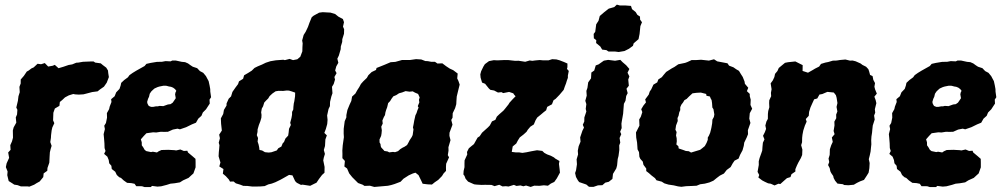

<svg xmlns="http://www.w3.org/2000/svg" viewBox="-20 -771 4259 813"><path d="M68.8 18.4 54.4 13 40.4 10.8 32 5.2 16.8 -4.4 10.8 -29.2 12.2 -44.8 4.8 -63.4 8 -79.2 18.6 -102.6 14.6 -125.4 24.8 -136.6 23.6 -156.2 30.8 -172.4 35 -188 34.4 -218.6 37.8 -231.6 49 -251.8 46.8 -273.6 52.2 -286.4 53.6 -306 49 -315.6 55.8 -344.2 58.2 -363.6 63.6 -380.6 62.2 -403.2 67.6 -417.4 67.8 -434.4 81 -449.6 93.4 -468 101.4 -472.4 113.2 -481.4 122.6 -485.6 139 -501 154 -499 169.6 -504 184 -489.2 203.2 -492.6 212 -496.4 227.8 -482.2 248.2 -488.2 270.4 -495.8 285.8 -498.4 302.8 -505.4 312 -506 331.4 -509.4 366.8 -510.8H376.2L383 -506L406.6 -502.8L415.4 -495.4L429.8 -484.6L437.2 -472.6L438.4 -461L441 -444.6L432 -421L420.2 -404L403 -392L393.4 -384.2L370.4 -381.2L348.4 -375.4L333.6 -371.6L313.8 -370.4L298 -371.4L290.2 -373L271.4 -367.2L255.2 -358.6L243.6 -347.6L233.4 -339.2L231.6 -322.8L212.2 -311.4L206 -293.6L204.8 -261.4L210 -249.4L201.6 -231.4L198.8 -219.4L196.2 -198.4L195.6 -187L193 -169.4L198.6 -153.4L194.8 -141L191.2 -126.4L190 -107L188.8 -82.2L181 -59.8L180.2 -47.8L164.8 -36.8L163.2 -21.2L148 -2.6L134.6 4.8L124.8 11L104.2 19.4L97.6 18.4Z M591.8 21 581.2 17.6 557 17.4 549.8 7.2 536.2 4.4 518.2 3.2 503.8 -7 492.4 -17.6 484.8 -20.6 474.6 -30 468 -43.8 453.2 -55.4 451.6 -69 442.4 -79.6 440.4 -93.2 434.6 -107.6 420.8 -119.4 426.8 -131.6 422.8 -144 422.2 -164.2 420.4 -186.6 418.8 -203 424.2 -224.4 421.4 -238.6 428.6 -250.2 433.2 -272.8 432.6 -292 442 -308.8 444.4 -319.6 452 -339.2 450.6 -351 465.4 -363.4 472 -380 486 -394.6 490.8 -408.8 493.2 -420.2 505.8 -432 521.6 -443.6 528.2 -452.8 541.8 -462.4 557.2 -471.8 578.2 -483.6 592.2 -491.4 600 -500.6 617.8 -504.6 644.4 -509 665.8 -509.4 680.8 -512.2 702.4 -511.2 709.2 -514.6H724.8L749.6 -509.2L763.8 -507.8L776.2 -502.4L786 -495.2L796.4 -488.4L814.8 -482.4L826.6 -470L840.6 -462.6L852.2 -448.6L856.8 -439.8L863.4 -427.6L867.4 -409.4L870.2 -393.6L870.4 -383.4L873.8 -359.2L867.2 -349.2L868.2 -332.4L861.2 -321.8L852.4 -308.2L838.8 -294.6L833 -280.6L819.6 -268.6L809.8 -251.4L792.6 -244.4L768.2 -232.4L742 -223.4L731.6 -226.2L712.2 -222.4L691 -213L675.6 -212.6L660.4 -213L641.6 -210L628.6 -210.8L600 -206.8L589 -195.4L576.4 -181L580.2 -168.6L580.4 -155.6L586.2 -147.6L592.6 -136.4L599.4 -131.2L619.4 -127L627.2 -128.6L644.6 -125.4L652.2 -130.6L663.8 -135.8L692.4 -136.6L718 -135.2L726 -134L743.6 -138L758.4 -131.8L773.2 -132.8L776 -125.4L795 -109.6L807.8 -98.4L808.2 -84.2V-62.4L799 -36.6L791.4 -29.8L778.4 -17.8L755.4 -7.4L741.8 1.2L719.4 5L701.6 6.8L686 11.8L662.8 17.8L646.8 19.2L623.8 16.2L618.4 21.2ZM619.8 -318.4H628.2L640.6 -320.8L647.4 -320.6L655.8 -322.6L671.4 -321.6L682 -325.4L691 -328.6L702.2 -330L711.4 -336.4L716.8 -344.2L724.2 -355.2L721.4 -371.4L723 -379.2L726.6 -386.4L721.2 -393.6L713 -399.8L704.2 -403.4L695.6 -404.8L684.4 -407.8L672 -408L655 -404.6L647.2 -402.2L634 -396.2L627 -390L620.4 -383.6L614 -374L611 -361.2L606.8 -352.4L603 -339.2L604.8 -331.4L610 -322.4Z M1027.6 16.4 1010.2 16 996.8 10.8 978.8 5.4 968.8 -2.6 954 -2 948.6 -11.4 936.2 -25 923.6 -35.6 926.2 -55.2 908.6 -66.2 913.4 -83 905.6 -109.2 906.6 -127.2 907.8 -138.6 909.2 -156.4 906.2 -166.6 911.2 -185.8 908 -200.8 919.4 -218.2 916.2 -247 915.2 -269.8 925.2 -288.4 928.2 -305.6 939.2 -324 939.4 -333 948.4 -353 958.4 -362.8 964.2 -381.8 977.6 -401 988 -414.8 992 -426.6 1009.4 -437.4 1013.6 -452.2 1030.8 -462.2 1046 -471.8 1057.8 -483.4 1071.6 -490.2 1089.4 -497.6 1105.4 -505.4 1125 -511.8 1147.6 -515.6 1179.2 -518 1186.4 -516.4 1206.4 -521.6 1220.8 -516.4 1239 -520 1251.6 -530.8 1260.2 -553.6 1260.6 -571.4 1261.6 -587.6 1259.4 -599.6 1265.8 -623 1274.6 -637 1284.2 -657.4 1290.4 -674.8 1300 -698 1308 -704.6 1331.2 -717.4 1346.4 -719.4 1379.4 -717.6 1399.2 -711.6 1412.8 -700.6 1432 -690.4 1436.6 -677 1432.4 -658.2 1437.2 -647 1436.6 -628 1429.4 -605 1429 -593.4 1423.2 -574.4 1422.6 -562.6 1414.8 -535.8 1408.4 -522.6 1412.6 -505.2 1404 -490 1399.2 -472.6 1405.2 -461.4 1396 -445 1398.6 -434 1393 -415.4 1385.8 -403.4 1387.8 -376.2 1383 -362.2 1377.6 -339.8 1377 -321.6 1371.2 -309.6 1365.2 -282.2 1367 -263.6 1365.6 -245.8 1359.8 -225 1353.4 -208.2 1364 -197.8 1357.8 -180.6 1356.2 -152.8 1351.2 -135.8 1355.8 -119.2 1351 -103.4 1348.8 -92 1354.4 -64 1354 -39.6 1343.6 -30.2 1330.6 -13 1320.2 2.6 1311 7 1293.4 15.8 1260.8 10.8 1254.6 12 1236.8 3 1229.8 -4 1218.4 -28.4 1204 -30.4 1176.8 -15 1167 -9.6 1146 0.6 1130.6 6.4 1116.2 9.8 1100.6 17 1080.8 18.6 1049 19ZM1117.8 -125 1129.6 -126.4 1152 -134 1158.4 -143.2 1171.4 -150.4 1177 -164 1182.6 -169.8 1188.6 -184.4 1200.2 -196.8 1202.2 -209.8 1203.8 -225.6 1211.6 -241.8 1208.8 -251 1214.2 -271.4 1216.6 -285 1216.8 -297.2 1221.8 -307.2 1222.4 -318.2 1224 -332.8 1226.2 -342 1229.4 -363.6 1229.8 -378.8 1215 -384 1203.6 -387.4 1194.2 -387.8 1179 -386 1159.8 -386.4 1147 -384.4 1133.4 -375 1121.6 -364 1115.6 -354 1106.4 -345 1098.8 -336.6 1094 -320.8 1088.6 -311.4 1085.8 -295.6 1087.4 -284.6 1086.8 -272.6 1082.4 -257.4 1076.2 -241.6 1070.8 -223.2 1070.4 -212.4 1067.4 -198.8 1072.6 -186.6 1070.8 -171.4 1074.8 -159.4 1077.2 -148.4 1078.8 -136 1089.8 -133.8 1102 -126.6Z M1622.6 15.6 1597.4 17.8 1565 20.6 1546.4 15.4 1523.4 16.2 1515.8 11.2 1496.2 4 1485.6 -6.6 1471.4 -20.8 1458.6 -36.8 1449.6 -57.6 1438.2 -66 1440.4 -89.4 1429.8 -101.2 1430 -119.6 1429.6 -133.6 1431.2 -155.2 1433.8 -173.6 1436.2 -190.2 1435.2 -206 1435.4 -225.8 1439.6 -257.6 1446.6 -274V-283.6L1451 -305.2L1460.4 -328.2L1467.6 -343.6L1470.8 -362L1484.8 -374.8L1492.8 -389.2L1501.2 -402.2L1508.4 -415.6L1518 -426.4L1533.4 -441.2L1539.8 -452.6L1553.8 -466L1572.2 -474.8L1574.4 -483.2L1593.2 -490.6L1608.6 -496.8L1634 -507.6L1654.2 -509L1681.8 -516.8L1716.4 -517L1741.8 -520.6L1763.8 -519.2L1781.4 -512.4L1790.8 -512.2L1806.6 -509.2L1821.6 -509.4L1832.4 -502L1853 -502.8L1869.2 -490.6L1884.4 -480.6L1899.2 -473.8L1918 -459.6L1916 -438.8L1921 -428.6L1926.4 -412.8L1920 -387.2L1914 -362.2L1912.6 -342.2L1912 -329.8L1907.2 -313.2L1897 -291.8L1896.2 -272.4L1890.8 -263.2L1896 -243L1883.4 -209L1883 -195.8L1887.6 -177.6L1878.8 -147.6L1879.2 -133.2L1876.2 -114L1881.4 -104.8L1869.2 -77.6L1868.4 -64.2L1868.6 -47.4L1858.4 -36.6L1851.6 -25.6L1835.6 -9.2L1821.2 0.6L1809 10.4L1790.6 9.6L1769.6 7L1764.2 -4.8L1752.2 -29.4L1739.2 -39.8L1728 -36.4L1710.8 -28.6L1688.4 -14.2L1676.2 -1.4L1650.2 8.4L1636.2 12.6ZM1628 -125.8 1644 -127.8 1652.8 -126.6 1665.4 -131 1674.8 -139.4 1684.6 -145.6 1692.8 -149.6 1703.6 -156.8 1710 -168.2 1714.4 -177 1723.6 -191 1727.4 -199.2 1730.8 -223.2 1728.6 -231.4 1731.4 -245.2 1734 -260.4 1736.4 -270.8 1739 -282.6 1743.8 -292.2 1747.4 -303.6 1752.4 -315.4 1749 -321.6 1755.6 -337.6 1754 -348.4 1757 -358.4 1750.4 -373.2 1737.2 -378.8 1727.6 -384.2 1714.4 -382.8 1697.4 -385.2 1682.8 -379.6 1669.6 -376 1657.8 -368.2 1645.6 -363.2 1638 -353 1631.8 -342.8 1623.6 -334.4 1619.4 -316.8 1615.2 -305.8 1612 -295 1610.2 -283.6 1605.6 -275.8 1599.2 -260.8 1600.6 -247.8 1594.4 -234.6 1596.8 -219.6 1595.6 -205.8 1593.8 -195.4 1587 -180.4 1587.2 -167.8 1591.2 -161 1592.2 -152 1594.4 -146.4 1603.8 -136.4 1607.6 -131.8 1621.4 -129.6Z M2147 -127.8 2162.8 -125.8H2177.6L2191.8 -123.6L2209.2 -126.2L2229.4 -130.4L2254 -134.8L2276.2 -132L2285 -123.6L2296.8 -117.2L2312.2 -111.6L2325.8 -104.4L2330.6 -100L2349 -89.2L2346.8 -77.2L2349.6 -54.6L2351 -40L2337.8 -15.8L2327 -0.6L2312.6 6.2L2300.2 15.4L2283.2 13.6L2264.4 15.8L2242.2 15.2L2227 20.6L2207.4 14.6L2196 17.8L2183.8 14.2L2167 16.4L2156 11.8L2133.4 18.8L2121.8 17.4L2107.8 18.4L2094 11.4L2074.2 17.2L2061.6 12.2L2053 11.8L2033.2 11.6L2019.4 12L1996.6 10.6L1987.6 9.4L1962 -2L1951.6 -14L1946.8 -26.4L1942.2 -32.4L1943.2 -47.2L1946.8 -63V-79L1947.2 -92L1958.6 -117L1957.4 -127.4L1965.2 -143L1974.6 -151L1986.8 -160.8L2002.2 -188.2L2011.2 -194.2L2021 -209L2046.4 -231.8L2054.2 -240L2063.2 -257L2077.4 -263.4L2083.8 -277.2L2094.2 -287.2L2111.6 -302.4L2118.2 -310.2L2133.2 -329L2137.2 -335.8L2150.6 -350.6L2163.2 -363.4L2156.8 -370.4L2153.4 -375.8L2135.8 -381.8L2110.6 -376.8L2103.6 -380.8L2088.6 -379.2L2072.2 -387.8L2056.4 -390.6L2050.2 -396.2L2039.4 -409.6L2034.2 -416.2L2021.2 -421.4L2015 -442.4L2013.8 -456.2L2017.4 -469.6L2027 -489.4L2033.2 -499.4L2050.6 -512.2L2070.8 -516.2L2086 -515.4L2116.6 -516.8L2132.6 -516.6L2148.8 -514.8L2161.6 -513.4L2175.6 -513.8L2188.6 -511.8L2204 -509.4L2223.2 -515L2234 -513.4L2245.8 -515L2265.4 -516.8L2280.4 -515.4H2302.2L2318.2 -520.4L2336 -519.4L2349.8 -515.6L2367.8 -508.6L2382.8 -502L2382.6 -486.2L2380.8 -479.2L2388.4 -470.6L2384.6 -451V-441.4L2380.4 -430L2376.8 -418L2371.4 -404L2366.8 -390.4L2349.2 -369.6L2332.8 -352.6L2323.8 -346.4L2317.2 -329.4L2297 -318.4L2292.6 -304L2282 -295.8L2270 -285.6L2254.8 -273.4L2247.8 -261.8L2240.4 -244L2225.8 -234.6L2214.8 -221.6L2209.6 -213L2196.8 -201.4L2181 -189.2L2172.8 -176.2L2166 -163.2L2151 -151Z M2492.8 20.4 2474 20 2462.8 10.4 2432.4 0 2426.6 -7.8 2419 -21.6 2415.2 -38.2 2419.2 -50 2423 -75.6 2421.6 -96.2 2427.8 -117.2 2426.6 -132.4 2430.2 -151.4 2438.2 -171.2 2436.6 -189.2 2446.2 -217.6 2452.8 -230.6 2447.8 -242.6 2454 -256.4 2454.4 -273.8 2462.8 -298.8 2460.2 -310 2462.8 -330.2 2458.4 -344.2 2464.4 -366 2463 -386.2 2467.4 -398.8 2470.6 -422.2 2482.6 -439.2 2484 -463.8 2496.2 -472.4 2502.6 -494 2514.6 -498.4 2537 -514.2 2555.2 -517.4 2584.4 -513.8 2606.6 -517.6 2616.2 -507.8 2631.4 -494.8 2645 -479 2637.2 -463.2 2645 -447.4 2640.2 -434 2642.8 -408 2632.8 -395.4 2637.8 -376.6 2631.6 -364.6 2628.6 -344.4 2621.8 -331.4 2619.8 -306.2 2618.6 -289.8 2615.8 -273.6 2613 -258 2611.4 -247.4 2612.4 -228.6 2606 -213.2 2610.6 -202.8 2603.6 -186.8 2606.4 -167.2 2602 -155.4 2602.4 -136 2599 -110.4 2595.6 -97.6 2593 -70.8 2589.6 -57.8 2575.6 -34.8 2573.2 -13.4 2557.8 -1.2 2543 2.4 2530.6 13.2 2512.2 13.8ZM2556.8 -552.8 2547.6 -558.8 2529.8 -561 2522 -574 2504.2 -588.8 2504.8 -601 2494.6 -608.8 2493.8 -627.4 2500.4 -636.2 2504.6 -668.2 2514.4 -683.2 2519.6 -703.2 2538.4 -719.4 2557.6 -734.4 2580.8 -741 2592 -751.4 2605 -747.8H2629L2651.8 -746L2656.2 -732.4L2671.8 -719.8L2678.8 -708.2L2690 -700.8L2690.4 -688L2698.4 -676.8L2691.6 -660.4L2688.2 -627.2L2683.8 -605.2L2663.2 -587.6L2660.2 -577L2643.4 -564.6L2624.4 -555L2599.8 -550.8L2584.2 -552.8Z M2865.2 20 2851 18.2 2833.2 14 2810.6 10.6 2793.2 5.4 2782 -1.8 2759.8 -7.6 2753.6 -16.6 2738.8 -28 2727.8 -37.8 2716.4 -46.6V-57.4L2704.6 -73.2L2701.8 -86.6L2691.4 -98.2L2687.4 -107L2685.8 -126.8L2679.6 -138.6L2678.8 -151.2L2677.6 -167.6L2674 -188.2L2673 -210.2L2687.6 -239L2686.6 -265.2L2693.4 -276.6L2699.8 -296.2L2695.2 -308.6L2704.6 -324.2L2715.2 -337.4L2712 -350.2L2727 -370.4L2731.2 -383.4L2737.6 -392.6L2746.8 -412.6L2763 -422.2L2767.6 -434.6L2782.4 -444.2L2789.4 -453L2800.8 -466.4L2824.4 -481.4L2835.6 -487.4L2852.2 -498.8L2881.2 -504.8L2890.4 -508.2L2909 -516.8L2926.6 -516.6L2948.6 -518L2981.8 -514.4L3003.4 -520L3017 -511.2L3041.4 -506.6L3060.4 -503L3067.2 -493L3085.6 -486L3097.6 -477.6L3109 -471L3116.8 -458L3125 -445.2L3132.6 -426.2L3134.2 -416.2L3148.4 -399.4L3142.6 -385L3154.8 -373.4V-364L3158.8 -349L3157.8 -326.6L3165 -310.6L3154.8 -291.6L3152.8 -268.6L3157.6 -250.4L3146.8 -219.8L3147.4 -202.8L3142 -189.2L3131.4 -167.2L3129.4 -153.4L3124.2 -134.8L3113.6 -115L3107.4 -99.4L3090.4 -90.8L3082.4 -79.2L3073.8 -63.6L3057.2 -51.4L3045.4 -36.2L3028.2 -27.4L3015.2 -17.6L3001 -6L2984.2 1.4L2964.4 6.6L2944.8 9.2L2929.8 15.4L2910.4 16.4L2885.2 17.4ZM2906.2 -125 2930.6 -132.4 2944.6 -136.6 2954.2 -144 2964.4 -152.4 2971.8 -165.8 2977 -179V-188.6L2981.8 -196.6L2987 -208.6L2990.4 -221.8L2992.4 -230.6L2995.6 -249.2L2996.6 -264.4L3002.8 -275.8L3004.8 -286.4L3001 -308.8L2996.4 -315.6L2995 -335L2993.2 -347.2L2989.4 -353.8L2986 -362.4L2971.4 -365.6L2970.2 -373.2L2947.6 -379L2929.2 -378L2912.2 -375.8L2897.4 -362.2L2887.4 -352L2878.2 -347L2872.2 -337L2865.2 -328L2860.4 -317.2V-304.6L2856.2 -295.2L2853.4 -281.2L2848.8 -271L2849.8 -258.6L2842.6 -239.6L2840 -221.8L2845 -211.8L2842.6 -197.4L2845.2 -186L2845.8 -172.8L2844 -159.2L2852.4 -152L2853.8 -142.4L2873 -136L2883.8 -131.8L2896.8 -130.6Z M3295.2 -497.8 3304 -505 3317 -507.6 3347.8 -510.8 3367.6 -500.8 3378.8 -495.2 3378.4 -470.6 3401.4 -463.2 3421.6 -474.6 3430.8 -480.2 3448.6 -489.2 3456.4 -500.4 3474.8 -506 3487 -508.4 3506.6 -514.2 3522.4 -514.6 3537.2 -517 3559.8 -519 3579.4 -514.2 3590 -514.8 3603.4 -511.4 3624.4 -502 3631.8 -496.2 3647.4 -488.4 3657 -478 3660.4 -468.2 3664.2 -453.8 3674.8 -448.8 3678 -432.8 3685.2 -419.2 3682.6 -403.8 3685.4 -392.8 3692.8 -374.6 3682.4 -361.6 3687.8 -347.2 3690.8 -334.2 3684.4 -308.2 3686 -294 3681.2 -281.6 3683.8 -265 3675.6 -239.4 3673.8 -222.6 3672.6 -209.4 3670 -192.6 3669 -177 3669.6 -160 3668 -145.4 3666.4 -129.4 3662.8 -112.6 3658.8 -97 3662.4 -80.6 3661.2 -58.8 3658 -39.8 3650 -26.8 3638.4 -9.2 3622.2 -3.2 3609 3.2 3595.4 11.2 3572.6 13.4 3554.6 12.4 3549 9 3526.2 6.4 3516 -6 3510 -17.4 3508.2 -25.8 3499.6 -38.4 3496 -45.8 3493.2 -59.2 3486.4 -72.2 3491.2 -84.8 3488.4 -99.6 3493.2 -115 3494 -139 3499.6 -156 3506.2 -170.2 3502.4 -188.8 3514 -202.8 3509.8 -216.4 3513.6 -239.8 3513 -256 3521 -270.6 3520.6 -285.8 3525.8 -299 3522.2 -318.2 3526 -334.6 3522.6 -356.8 3519.6 -367.8 3510.6 -379.2 3483.4 -382 3461.8 -372.8 3449.8 -370.6 3440.6 -354 3427.4 -350.4 3419.6 -333.6 3411.8 -316 3406 -297.2 3404.6 -280.6 3392 -267 3395.6 -256 3388.2 -239.2 3381.4 -218.2 3378 -200.6 3376.6 -187.4 3376.2 -168.6 3372.4 -156.2 3377.6 -137.6 3376.6 -114.8 3371.2 -101.8 3360.4 -82.6 3354.4 -70.2 3347.8 -54.4 3348 -44.8 3331.4 -33.4 3327.2 -21.2 3312.2 -16.6 3299.4 -5.4 3284.2 8.2 3276 7 3259.8 14.2 3243.8 7 3232.4 5.2 3218.2 -1.4 3207.2 -7.2 3191.2 -19.4 3194.8 -30 3187.8 -43.4 3193 -72.6 3192.8 -88 3196.4 -102 3204.2 -123.6 3207.6 -133.8 3208.6 -148.8 3210.4 -166.8 3217 -180.8 3211 -196 3218.8 -211.6 3223.8 -225.2 3220.8 -239.6 3225.4 -256.6 3231.4 -267.6 3231.6 -288.4 3233 -301 3237.6 -316.8 3236.8 -334.8 3237.4 -346.4 3245.4 -363.8 3244.4 -378 3247.2 -393.2 3243.2 -418 3252.4 -430.6 3259 -444.8 3261.8 -458.2 3272 -470.4 3277.6 -483.2Z M3916.8 21 3906.2 17.6 3882 17.4 3874.8 7.2 3861.2 4.4 3843.2 3.2 3828.8 -7 3817.4 -17.6 3809.8 -20.6 3799.6 -30 3793 -43.8 3778.2 -55.4 3776.6 -69 3767.4 -79.6 3765.4 -93.2 3759.6 -107.6 3745.8 -119.4 3751.8 -131.6 3747.8 -144 3747.2 -164.2 3745.4 -186.6 3743.8 -203 3749.2 -224.4 3746.4 -238.6 3753.6 -250.2 3758.2 -272.8 3757.6 -292 3767 -308.8 3769.4 -319.6 3777 -339.2 3775.6 -351 3790.4 -363.4 3797 -380 3811 -394.6 3815.8 -408.8 3818.2 -420.2 3830.8 -432 3846.6 -443.6 3853.2 -452.8 3866.8 -462.4 3882.2 -471.8 3903.2 -483.6 3917.2 -491.4 3925 -500.6 3942.8 -504.6 3969.4 -509 3990.8 -509.4 4005.8 -512.2 4027.4 -511.2 4034.2 -514.6H4049.8L4074.6 -509.2L4088.8 -507.8L4101.2 -502.4L4111 -495.2L4121.4 -488.4L4139.8 -482.4L4151.6 -470L4165.6 -462.6L4177.2 -448.6L4181.8 -439.8L4188.4 -427.6L4192.4 -409.4L4195.2 -393.6L4195.4 -383.4L4198.8 -359.2L4192.2 -349.2L4193.2 -332.4L4186.2 -321.8L4177.4 -308.2L4163.8 -294.6L4158 -280.6L4144.6 -268.6L4134.8 -251.4L4117.6 -244.4L4093.2 -232.4L4067 -223.4L4056.6 -226.2L4037.2 -222.4L4016 -213L4000.6 -212.6L3985.4 -213L3966.6 -210L3953.6 -210.8L3925 -206.8L3914 -195.4L3901.4 -181L3905.2 -168.6L3905.4 -155.6L3911.2 -147.6L3917.6 -136.4L3924.4 -131.2L3944.4 -127L3952.2 -128.6L3969.6 -125.4L3977.2 -130.6L3988.8 -135.8L4017.4 -136.6L4043 -135.2L4051 -134L4068.6 -138L4083.4 -131.8L4098.2 -132.8L4101 -125.4L4120 -109.6L4132.8 -98.4L4133.2 -84.2V-62.4L4124 -36.6L4116.4 -29.8L4103.4 -17.8L4080.4 -7.4L4066.8 1.2L4044.4 5L4026.6 6.8L4011 11.8L3987.8 17.8L3971.8 19.2L3948.8 16.2L3943.4 21.2ZM3944.8 -318.4H3953.2L3965.6 -320.8L3972.4 -320.6L3980.8 -322.6L3996.4 -321.6L4007 -325.4L4016 -328.6L4027.2 -330L4036.4 -336.4L4041.8 -344.2L4049.2 -355.2L4046.4 -371.4L4048 -379.2L4051.6 -386.4L4046.2 -393.6L4038 -399.8L4029.2 -403.4L4020.6 -404.8L4009.4 -407.8L3997 -408L3980 -404.6L3972.2 -402.2L3959 -396.2L3952 -390L3945.4 -383.6L3939 -374L3936 -361.2L3931.8 -352.4L3928 -339.2L3929.8 -331.4L3935 -322.4Z"/></svg>

Font: Winky Rough
Style: Italic
Weight: 400
Italic angle: -8.97852°
Designer: Simon Atzbach
Foundry: typofactur
Version: Version 1.206